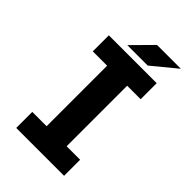

<svg xmlns="http://www.w3.org/2000/svg" viewBox="-252 -939 1032 1032"><g transform="rotate(45 264.0 -423.5)"><path d="M191.4 -700.2H343.8V0H191.4ZM446.3 -702.6V-580.6H82.5V-702.6ZM446.3 -120.6V1.5H82.5V-120.6ZM302.2 -849.1H483.4L345.2 -735.4H189.9Z"/></g></svg>

Font: DavidDev Light
Style: Regular
Weight: 300
Designer: David.dev
Foundry: David.dev
Version: Version 1.001;FEAKit 1.0